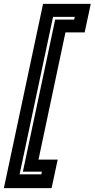

<svg xmlns="http://www.w3.org/2000/svg" viewBox="-70 -770 488 990"><path d="M-50 200 152 -750H398L366.5 -603H267.5L128.5 53H227.5L196 200ZM31 129H143L146 115H48L214.5 -669H312.5L315.5 -683H203.5Z"/></svg>

Font: Tourney Thin
Style: Italic
Weight: 100
Italic angle: -12°
Designer: Tyler Finck
Foundry: Etcetera Type Co
Version: Version 1.015